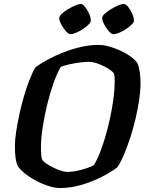

<svg xmlns="http://www.w3.org/2000/svg" viewBox="-20 -946 736 966"><path d="M283 0Q253 0 219.5 -11.5Q186 -23 156 -39.5Q126 -56 103.5 -74.5Q81 -93 72 -107Q63 -122 59 -146.5Q55 -171 55 -211Q55 -241 61 -281.5Q67 -322 77 -368.5Q87 -415 100 -460Q113 -505 128 -543.5Q143 -582 159 -608Q185 -627 222 -647Q259 -667 301.5 -683.5Q344 -700 388.5 -710Q433 -720 476 -720Q500 -720 529 -712Q558 -704 586.5 -691Q615 -678 637.5 -661.5Q660 -645 671 -629Q679 -611 683 -585Q687 -559 687 -528Q687 -491 680.5 -446Q674 -401 663 -353Q652 -305 637 -258.5Q622 -212 605.5 -172.5Q589 -133 571 -105Q542 -82 494.5 -57.5Q447 -33 392 -16.5Q337 0 283 0ZM320 -81Q341 -81 367.5 -86.5Q394 -92 417 -100Q440 -108 452 -115Q468 -140 483 -178.5Q498 -217 511.5 -263.5Q525 -310 535 -358Q545 -406 551 -451Q557 -496 557 -532Q557 -544 556.5 -555Q556 -566 554 -574Q551 -582 537.5 -592Q524 -602 504.5 -612Q485 -622 465 -628.5Q445 -635 429 -635Q408 -635 381.5 -631.5Q355 -628 330 -622.5Q305 -617 286 -610Q267 -578 249 -527Q231 -476 217 -418Q203 -360 194.5 -304Q186 -248 186 -205Q186 -188 187 -172.5Q188 -157 191 -145Q196 -135 212 -124Q228 -113 248 -103Q268 -93 287.5 -87Q307 -81 320 -81ZM551 -774Q541 -774 528 -788.5Q515 -803 504.5 -822.5Q494 -842 494 -855Q494 -865 507 -877Q520 -889 538.5 -900Q557 -911 574.5 -918.5Q592 -926 602 -926Q613 -926 625 -911Q637 -896 645.5 -876.5Q654 -857 654 -843Q654 -834 642 -822Q630 -810 613 -799Q596 -788 579 -781Q562 -774 551 -774ZM335 -774Q325 -774 312 -788.5Q299 -803 288.5 -822.5Q278 -842 278 -855Q278 -865 291 -877Q304 -889 322.5 -900Q341 -911 359 -918.5Q377 -926 386 -926Q397 -926 408.5 -911Q420 -896 428.5 -876.5Q437 -857 437 -843Q437 -834 425 -822Q413 -810 396 -799Q379 -788 362 -781Q345 -774 335 -774Z"/></svg>

Font: Texturina 12pt
Style: Bold Italic
Weight: 700
Italic angle: -11°
Designer: Guillermo Torres Carreño
Foundry: Omnibus-Type
Version: Version 1.002